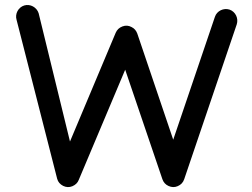

<svg xmlns="http://www.w3.org/2000/svg" viewBox="-20 -725 1010 769"><path d="M77.1 -703.1C53.2 -695.8 39.1 -669.4 46.4 -645.5L209 -8.8C212.4 3.9 220.7 13.2 232.9 19.5C245.1 25.4 257.3 25.9 269.5 21C282.2 15.6 291 7.3 295.4 -4.4L481.4 -445.8L630.4 -7.3C634.8 5.4 643.1 14.6 655.3 20C667.5 25.4 679.7 25.9 691.9 20.5C704.6 15.1 713.4 5.9 717.8 -7.3L928.2 -627.4C936 -651.4 923.3 -678.2 899.4 -686.5C876 -694.3 848.6 -681.6 840.8 -657.7L673.8 -165.5L529.8 -590.8C525.4 -602.5 518.1 -611.3 506.8 -616.7C495.1 -623 482.9 -624 470.2 -619.1C457.5 -614.3 448.7 -606 443.4 -593.8L260.3 -158.2L134.8 -671.9C127.4 -695.8 101.1 -710.4 77.1 -703.1Z"/></svg>

Font: Mikhak Medium
Style: Regular
Weight: 500
Designer: Amin Abedi
Version: Version 3.2